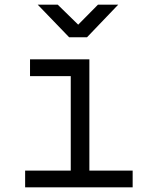

<svg xmlns="http://www.w3.org/2000/svg" viewBox="-20 -805 640 825"><path d="M88 0V-72H284V-478H109V-550H364V-72H550V0ZM277 -645 142 -785H228L316 -699L401 -785H488L354 -645Z"/></svg>

Font: JetBrains Mono NL Light
Style: Regular
Weight: 300
Monospace: yes
Designer: Philipp Nurullin, Konstantin Bulenkov
Foundry: JetBrains
Version: Version 2.305; ttfautohint (v1.8.4.7-5d5b)